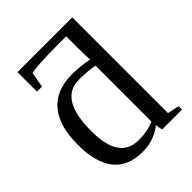

<svg xmlns="http://www.w3.org/2000/svg" viewBox="-190 -763 880 880"><g transform="rotate(-45 250.0 -322.5)"><path d="M121.1 -225.1Q121.1 -132.3 152.3 -86.7Q183.6 -41 248 -41Q303.2 -41 347.2 -60.1V-422.9Q303.7 -431.2 248 -431.2Q121.1 -431.2 121.1 -225.1ZM484.9 0H356L350.1 -34.2Q294.9 9.8 221.2 9.8Q33.2 9.8 33.2 -225.1Q33.2 -345.7 86.4 -408.4Q139.6 -471.2 243.2 -471.2Q295.9 -471.2 350.1 -460Q347.2 -476.1 347.2 -541V-612.8H288.1Q164.1 -612.8 119.1 -603L106 -528.3H73.2V-654.8H428.2V-34.2L484.9 -22Z"/></g></svg>

Font: Liberation Serif
Style: Regular
Weight: 400
Designer: Steve Matteson
Foundry: Ascender Corporation
Version: Version 2.1.5